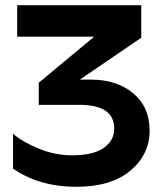

<svg xmlns="http://www.w3.org/2000/svg" viewBox="-20 -708 626 738"><path d="M30 -194V-60Q131 10 274 10Q407 10 481 -52Q555 -114 555 -206Q555 -297 492 -349.5Q429 -402 329 -402H287L523 -563V-688H46V-567H342L129 -390V-305H285Q419 -305 419 -214Q419 -167 378 -139Q337 -111 258 -111Q192 -111 129.5 -136.5Q67 -162 30 -194Z"/></svg>

Font: Roundo SemiBold
Style: Regular
Weight: 600
Designer: Namrata Goyal (Gurmukhi), Shiva Nallaperumal (Latin)
Foundry: Indian Type Foundry
Version: Version 1.000;PS 1.0;hotconv 1.0.88;makeotf.lib2.5.647800